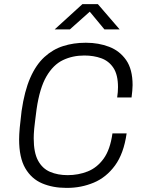

<svg xmlns="http://www.w3.org/2000/svg" viewBox="-20 -904 704 934"><path d="M302 10Q237 10 185 -12Q133 -34 103 -85.5Q73 -137 73 -226Q73 -249 76 -282.5Q79 -316 85 -364Q99 -461 127 -525Q155 -589 196 -626.5Q237 -664 287.5 -680Q338 -696 395 -696H400Q459 -696 510.5 -676.5Q562 -657 593.5 -612Q625 -567 625 -490Q625 -477 623.5 -462Q622 -447 620 -430H550Q552 -444 553 -456Q554 -468 554 -480Q554 -540 532 -573.5Q510 -607 473 -620.5Q436 -634 390 -634Q333 -634 286 -611.5Q239 -589 206 -532.5Q173 -476 158 -373Q154 -341 151 -318Q148 -295 146.5 -279Q145 -263 144.5 -251.5Q144 -240 144 -231Q144 -162 165 -123Q186 -84 223.5 -68Q261 -52 309 -52Q361 -52 406.5 -70Q452 -88 484 -132Q516 -176 527 -255H596Q582 -157 539.5 -99Q497 -41 436 -15.5Q375 10 307 10ZM246 -761 381 -884H456L562 -761H488L406 -860H431L320 -761Z"/></svg>

Font: Chivo Medium ExtraLight
Style: Italic
Weight: 250
Italic angle: -8.05°
Version: Version 2.002